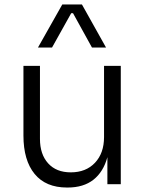

<svg xmlns="http://www.w3.org/2000/svg" viewBox="-20 -825 660 860"><path d="M85 -218V-530H159V-203Q159 -134 195.5 -93.5Q232 -53 297 -53Q365 -53 405.5 -96Q446 -139 446 -211V-530H521V0H461V-121Q443 -55 398.5 -20Q354 15 283 15H280Q185 15 135 -46Q85 -107 85 -218ZM259 -805H347L455 -612H392L307 -766H299L213 -612H150Z"/></svg>

Font: Sora-SIA Light
Style: Regular
Weight: 300
Designer: Jonathan Barnbrook, Julián Moncada
Foundry: Barnbrook Fonts
Version: Version 2.000